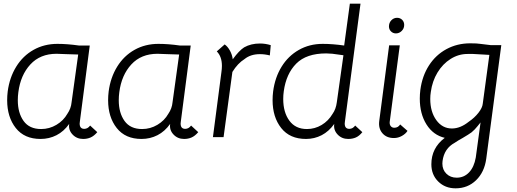

<svg xmlns="http://www.w3.org/2000/svg" viewBox="-20 -747 2815 1046"><path d="M19 -201Q19 -225 22 -249Q32 -325 68.5 -384Q105 -443 163 -475.5Q221 -508 293 -508Q347 -508 410 -499H469L415 -84Q414 -80 414 -74Q414 -45 439 -45Q458 -45 471 -63L510 -27Q492 -6 473.5 2Q455 10 433 10Q398 10 375 -14.5Q352 -39 357 -72Q328 -31 288 -10.5Q248 10 201 10Q113 10 66 -49.5Q19 -109 19 -201ZM347 -127Q367 -156 370 -190L406 -450L342 -452L288 -454Q199 -454 145.5 -396Q92 -338 80 -245Q77 -223 77 -201Q77 -132 108.5 -88Q140 -44 204 -44Q249 -44 287.5 -67Q326 -90 347 -127Z M569 -201Q569 -225 572 -249Q582 -325 618.5 -384Q655 -443 713 -475.5Q771 -508 843 -508Q897 -508 960 -499H1019L965 -84Q964 -80 964 -74Q964 -45 989 -45Q1008 -45 1021 -63L1060 -27Q1042 -6 1023.5 2Q1005 10 983 10Q948 10 925 -14.5Q902 -39 907 -72Q878 -31 838 -10.5Q798 10 751 10Q663 10 616 -49.5Q569 -109 569 -201ZM897 -127Q917 -156 920 -190L956 -450L892 -452L838 -454Q749 -454 695.5 -396Q642 -338 630 -245Q627 -223 627 -201Q627 -132 658.5 -88Q690 -44 754 -44Q799 -44 837.5 -67Q876 -90 897 -127Z M1455 -501 1450 -445Q1423 -452 1396 -452Q1345 -452 1312 -425Q1275 -402 1246 -355L1198 0H1140L1186 -352Q1189 -372 1189 -388Q1189 -439 1161 -467L1204 -505Q1220 -494 1232.5 -471.5Q1245 -449 1248 -424Q1282 -471 1310 -489Q1347 -510 1396 -510Q1426 -510 1455 -501Z M1465 -201Q1465 -225 1468 -249Q1478 -325 1514 -383.5Q1550 -442 1608 -475Q1666 -508 1738 -508Q1792 -508 1855 -499L1886 -727H1944L1859 -84Q1858 -80 1858 -74Q1858 -45 1883 -45Q1902 -45 1915 -63L1954 -27Q1937 -6 1918.5 2Q1900 10 1877 10Q1842 10 1819 -14.5Q1796 -39 1801 -72Q1772 -31 1732.5 -10.5Q1693 10 1647 10Q1559 10 1512 -49.5Q1465 -109 1465 -201ZM1792 -127Q1810 -152 1815 -190L1851 -446L1829 -449Q1787 -456 1757 -456Q1649 -456 1594 -400.5Q1539 -345 1526 -250Q1523 -229 1523 -208Q1523 -135 1556.5 -89.5Q1590 -44 1652 -44Q1695 -44 1732 -66Q1769 -88 1792 -127Z M2128 -51Q2149 -51 2160 -69L2200 -34Q2190 -18 2169.5 -6.5Q2149 5 2126 5Q2086 5 2063.5 -21Q2041 -47 2046 -87L2100 -500H2158L2103 -82Q2102 -68 2109 -59.5Q2116 -51 2128 -51ZM2099 -603Q2099 -623 2112 -636.5Q2125 -650 2143 -650Q2160 -650 2171 -639Q2182 -628 2182 -611Q2182 -592 2168.5 -578.5Q2155 -565 2137 -565Q2121 -565 2110 -576Q2099 -587 2099 -603Z M2330 148Q2330 59 2403 4Q2340 -11 2303.5 -69Q2267 -127 2267 -210Q2267 -233 2270 -257Q2280 -333 2317 -390.5Q2354 -448 2412.5 -479.5Q2471 -511 2542 -511Q2580 -511 2597 -508L2655 -501H2711L2629 118Q2619 191 2573.5 235Q2528 279 2462 279Q2405 279 2367.5 242Q2330 205 2330 148ZM2534 -84Q2565 -105 2586.5 -132.5Q2608 -160 2610 -182L2646 -448L2558 -453H2527Q2478 -453 2435 -426Q2392 -399 2363.5 -352Q2335 -305 2327 -246Q2324 -227 2324 -208Q2324 -138 2357 -92.5Q2390 -47 2442 -47Q2488 -47 2534 -84ZM2572 111 2598 -80Q2596 -78 2581.5 -59.5Q2567 -41 2549 -26Q2534 -15 2500 5Q2476 18 2457 31Q2400 62 2391 130Q2390 135 2390 144Q2390 178 2412 199.5Q2434 221 2468 221Q2508 221 2535.5 192Q2563 163 2572 111Z"/></svg>

Font: Bellota
Style: Italic
Weight: 400
Italic angle: -7.5°
Designer: Kemie Guaida
Foundry: Kemie Guaida
Version: Version 4.001